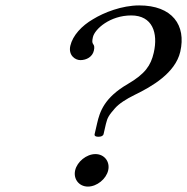

<svg xmlns="http://www.w3.org/2000/svg" viewBox="-20 -679 691 709"><path d="M323.1 -542C330.1 -572 386.6 -622 464.6 -622C542.6 -622 564.8 -558 547.7 -484C536.9 -437 515.7 -406 452.2 -369C364.4 -318 348.4 -266 338.5 -223L329.5 -184C327.9 -177 333.2 -174 343.2 -174C353.2 -174 360.9 -177 362.5 -184L371 -221C376.6 -245 382.6 -254 404.4 -279C419.3 -296 445.3 -313 478 -329C539.9 -359 627.4 -409 645.7 -488C668.3 -586 616.1 -659 494.1 -659C430.1 -659 364.1 -633 323.4 -608C281.8 -584 248.5 -548 239.7 -510C231.7 -475 257.5 -457 276.5 -457C299.5 -457 321.3 -469 326.6 -492C329.6 -505 328 -511 324.1 -516C320.3 -521 319.7 -527 323.1 -542ZM257.5 -50C250.2 -18 271.7 10 304.7 10C337.7 10 372.2 -18 379.5 -50C386.9 -82 365.4 -110 332.4 -110C299.4 -110 264.9 -82 257.5 -50Z"/></svg>

Font: Linux Libertine Mono O
Style: Mono Oblique
Weight: 400
Italic angle: -13°
Designer: Philipp H. Poll
Foundry: Philipp H. Poll
Version: Version 5.1.7